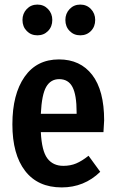

<svg xmlns="http://www.w3.org/2000/svg" viewBox="-20 -802 503 837"><path d="M431 -226H158Q162 -144 186.5 -111.5Q211 -79 256 -79Q287 -79 312 -89.5Q337 -100 366 -123L417 -53Q347 15 249 15Q145 15 89.5 -57Q34 -129 34 -260Q34 -391 87 -467Q140 -543 237 -543Q330 -543 382 -475.5Q434 -408 434 -277Q434 -268 431 -226ZM314 -313Q314 -388 296 -422.5Q278 -457 238 -457Q201 -457 181.5 -423.5Q162 -390 158 -306H314ZM208 -715Q208 -686 189.5 -667Q171 -648 143 -648Q115 -648 96.5 -667Q78 -686 78 -715Q78 -743 96.5 -762.5Q115 -782 143 -782Q171 -782 189.5 -762.5Q208 -743 208 -715ZM395 -715Q395 -686 376.5 -667Q358 -648 330 -648Q302 -648 283.5 -667Q265 -686 265 -715Q265 -743 283.5 -762.5Q302 -782 330 -782Q358 -782 376.5 -762.5Q395 -743 395 -715Z"/></svg>

Font: Fira Sans Extra Condensed Medium
Style: Regular
Weight: 500
Width: 1
Designer: Carrois Corporate & Edenspiekermann AG
Foundry: Carrois Corporate GbR & Edenspiekermann AG
Version: Version 4.203